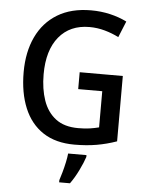

<svg xmlns="http://www.w3.org/2000/svg" viewBox="-62 -866 785 1042"><g transform="rotate(5 331.0 -344.5)"><path d="M359 -477H594V-121Q540 -102 485 -92.5Q430 -83 364 -83Q262 -83 193.5 -128Q125 -173 90.5 -256Q56 -339 56 -451Q56 -561 95 -643.5Q134 -726 209 -771.5Q284 -817 392 -817Q446 -817 495.5 -805.5Q545 -794 587 -773L551 -685Q516 -703 475 -714.5Q434 -726 391 -726Q285 -726 225 -653Q165 -580 165 -449Q165 -369 186.5 -307Q208 -245 254.5 -209.5Q301 -174 377 -174Q414 -174 440.5 -178Q467 -182 490 -188V-385H359ZM435 -22Q425 9 404 52Q383 95 359 128H300V116Q306 98 313.5 71.5Q321 45 327 17Q333 -11 335 -32H435Z"/></g></svg>

Font: Noto Sans Telugu UI SemiCondensed Medium
Style: Regular
Weight: 500
Width: 4
Designer: Jelle Bosma - Monotype Design Team
Foundry: Monotype Imaging Inc.
Version: Version 2.005; ttfautohint (v1.8.4.7-5d5b)